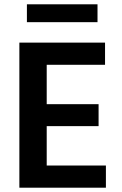

<svg xmlns="http://www.w3.org/2000/svg" viewBox="-20 -872 568 892"><path d="M433 -769H105V-852H433ZM472 0H70V-674H468V-571H197V-388H438V-286H197V-103H472Z"/></svg>

Font: Hind Kochi SemiBold
Style: Regular
Weight: 600
Designer: Dhruvi Tolia
Foundry: Indian Type Foundry
Version: Version 0.702;PS 1.0;hotconv 1.0.81;makeotf.lib2.5.63406